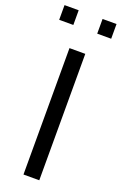

<svg xmlns="http://www.w3.org/2000/svg" viewBox="-169 -934 623 982"><g transform="rotate(20 143.0 -443.0)"><path d="M100 0V-688H186V0ZM1 -806V-886H78V-806ZM208 -806V-886H284V-806Z"/></g></svg>

Font: Saira
Style: Regular
Weight: 400
Designer: Hector Gatti with collaboration of the Omnibus-Type team
Foundry: Omnibus-Type
Version: Version 1.100; ttfautohint (v1.8.3)